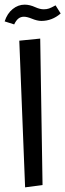

<svg xmlns="http://www.w3.org/2000/svg" viewBox="-34 -801 281 826"><path d="M74 5 49 -626 139 -635 149 -5ZM-14 -709Q-3 -743 20.5 -762Q44 -781 72 -781Q94 -781 118 -770Q138 -761 154 -761Q167 -761 177 -764.5Q187 -768 205 -778L227 -743Q190 -711 144 -711Q126 -711 102 -721Q82 -729 69 -729Q55 -729 45 -721Q35 -713 27 -696Z"/></svg>

Font: FiraGO Book
Style: Italic
Weight: 350
Italic angle: -8°
Designer: bBox Type GmbH
Foundry: bBox Type GmbH
Version: Version 1.001